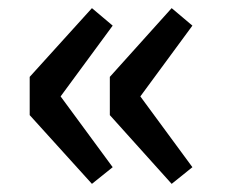

<svg xmlns="http://www.w3.org/2000/svg" viewBox="-20 -521 555 472"><path d="M206 -69 53 -238V-332L206 -501L257 -458L129 -284L257 -110ZM402 -69 250 -238V-332L402 -501L453 -458L325 -284L453 -110Z"/></svg>

Font: Noto Sans SC Thin SemiBold
Style: Regular
Weight: 600
Version: Version 2.004-H2;hotconv 1.0.118;makeotfexe 2.5.65603